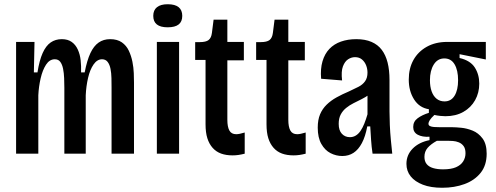

<svg xmlns="http://www.w3.org/2000/svg" viewBox="-20 -726 2345 907"><path d="M56 0V-352V-528H143L140 -384H157Q166 -441 181.5 -475.5Q197 -510 219.5 -525.5Q242 -541 272 -541Q300 -541 318.5 -528Q337 -515 347.5 -492Q358 -469 361 -441.5Q364 -414 363 -384H380Q391 -441 407 -475Q423 -509 446 -525Q469 -541 500 -541Q534 -541 555.5 -526Q577 -511 588.5 -486.5Q600 -462 605.5 -434.5Q611 -407 612 -380.5Q613 -354 613 -336V0H507V-312Q507 -333 506.5 -357Q506 -381 502 -401Q498 -421 488.5 -433.5Q479 -446 462 -446Q439 -446 422 -421.5Q405 -397 396 -358Q387 -319 385 -276V0H284V-311Q284 -333 283 -357Q282 -381 278 -401Q274 -421 265 -433.5Q256 -446 239 -446Q214 -446 197.5 -420.5Q181 -395 172 -356Q163 -317 161 -276V0Z M721 0V-528H826V0ZM772 -597Q738 -597 721 -610.5Q704 -624 704 -651Q704 -678 721.5 -692Q739 -706 772 -706Q807 -706 824 -692Q841 -678 841 -651Q841 -624 824 -610.5Q807 -597 772 -597Z M1079 8Q1048 8 1024.5 -0.5Q1001 -9 984.5 -27.5Q968 -46 959.5 -73Q951 -100 951 -139V-443H902V-527H923Q953 -527 965.5 -537Q978 -547 981 -570L989 -633H1054V-528H1132V-441H1054V-160Q1054 -127 1063.5 -109.5Q1073 -92 1096 -92Q1103 -92 1113 -94Q1123 -96 1136 -100V0Q1120 4 1106.5 6Q1093 8 1079 8Z M1367 8Q1336 8 1312.5 -0.5Q1289 -9 1272.5 -27.5Q1256 -46 1247.5 -73Q1239 -100 1239 -139V-443H1190V-527H1211Q1241 -527 1253.5 -537Q1266 -547 1269 -570L1277 -633H1342V-528H1420V-441H1342V-160Q1342 -127 1351.5 -109.5Q1361 -92 1384 -92Q1391 -92 1401 -94Q1411 -96 1424 -100V0Q1408 4 1394.5 6Q1381 8 1367 8Z M1597 11Q1568 11 1541.5 -2.5Q1515 -16 1498 -46Q1481 -76 1481 -123Q1481 -160 1492 -186Q1503 -212 1523 -231.5Q1543 -251 1570 -266Q1597 -281 1628 -294Q1654 -306 1673.5 -316Q1693 -326 1704.5 -342Q1716 -358 1716 -383Q1716 -401 1709.5 -417.5Q1703 -434 1690 -445Q1677 -456 1657 -456Q1640 -456 1624.5 -446Q1609 -436 1600 -412.5Q1591 -389 1596 -346L1497 -354Q1493 -401 1503.5 -436.5Q1514 -472 1536 -495Q1558 -518 1590.5 -529.5Q1623 -541 1663 -541Q1705 -541 1735 -528Q1765 -515 1783.5 -490.5Q1802 -466 1811 -430.5Q1820 -395 1820 -348V-199Q1820 -172 1821.5 -136Q1823 -100 1826.5 -64Q1830 -28 1833 0H1740Q1735 -33 1733 -65Q1731 -97 1729 -129H1715Q1706 -81 1689.5 -50Q1673 -19 1650 -4Q1627 11 1597 11ZM1633 -78Q1648 -78 1660.5 -85.5Q1673 -93 1683 -107.5Q1693 -122 1701 -142Q1709 -162 1716 -186V-298L1747 -305Q1739 -290 1723 -278.5Q1707 -267 1688 -257.5Q1669 -248 1650 -238.5Q1631 -229 1615 -216Q1599 -203 1589.5 -185Q1580 -167 1580 -141Q1580 -110 1595 -94Q1610 -78 1633 -78Z M2069 161Q2015 161 1977.5 146.5Q1940 132 1920 107Q1900 82 1900 48Q1900 6 1929.5 -24Q1959 -54 2009 -64V-80Q1975 -78 1953.5 -89.5Q1932 -101 1932 -126Q1932 -152 1953 -167.5Q1974 -183 2006 -193V-210Q1961 -217 1936 -256.5Q1911 -296 1911 -350Q1911 -403 1933 -442.5Q1955 -482 1996 -505Q2037 -528 2093 -528H2275V-445L2151 -470V-452Q2202 -440 2223 -407Q2244 -374 2244 -331Q2244 -288 2224.5 -253Q2205 -218 2169 -197.5Q2133 -177 2084 -177Q2074 -177 2059.5 -178.5Q2045 -180 2032 -183Q2016 -168 2010 -158Q2004 -148 2004 -142Q2004 -134 2011 -130.5Q2018 -127 2030.5 -126Q2043 -125 2061 -125H2118Q2132 -125 2158.5 -122.5Q2185 -120 2212.5 -109Q2240 -98 2259.5 -72Q2279 -46 2279 0Q2279 55 2250.5 90.5Q2222 126 2174.5 143.5Q2127 161 2069 161ZM2073 74Q2111 74 2134 64Q2157 54 2168 36.5Q2179 19 2179 -2Q2179 -24 2170 -36Q2161 -48 2147.5 -53.5Q2134 -59 2119.5 -60Q2105 -61 2095 -61H2044Q2015 -45 2000 -27.5Q1985 -10 1985 15Q1985 36 1995.5 49Q2006 62 2026 68Q2046 74 2073 74ZM2080 -247Q2111 -247 2127.5 -274Q2144 -301 2144 -347Q2144 -394 2127.5 -422Q2111 -450 2079 -450Q2047 -450 2029 -421Q2011 -392 2011 -347Q2011 -317 2019 -294.5Q2027 -272 2042.5 -259.5Q2058 -247 2080 -247Z"/></svg>

Font: Bricolage Grotesque Condensed Medium
Style: Regular
Weight: 500
Width: 3
Designer: Mathieu Triay
Foundry: Atelier Triay
Version: Version 1.000;gftools[0.9.30]